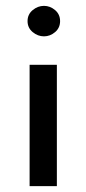

<svg xmlns="http://www.w3.org/2000/svg" viewBox="-20 -635 295 655"><path d="M81 -414H174V0H81ZM74 -563Q74 -586 91.5 -600.5Q109 -615 130 -615Q151 -615 168 -600.5Q185 -586 185 -563Q185 -540 168 -525.5Q151 -511 130 -511Q109 -511 91.5 -525.5Q74 -540 74 -563Z"/></svg>

Font: Synthetic
Style: Regular
Weight: 400
Designer: Santiago Orozco
Foundry: Typemade
Version: Version 2.000; ttfautohint (v1.8.4.7-5d5b)